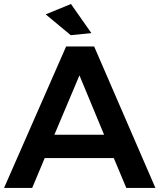

<svg xmlns="http://www.w3.org/2000/svg" viewBox="-21 -930 789 950"><path d="M431.2 -766.1 329.1 -755.9 205.1 -858.9 330.1 -910.2ZM604 0 542 -147.9H200.2L138.2 0H-1L306.2 -700.2H444.8L748 0ZM248 -263.2H494.1L372.1 -557.1Z"/></svg>

Font: Montserrat-Arabic Medium
Style: Regular
Weight: 500
Designer: Mohamed Gaber
Foundry: Kief Type Foundry
Version: Version 5.008;PS 005.008;hotconv 1.0.88;makeotf.lib2.5.64775